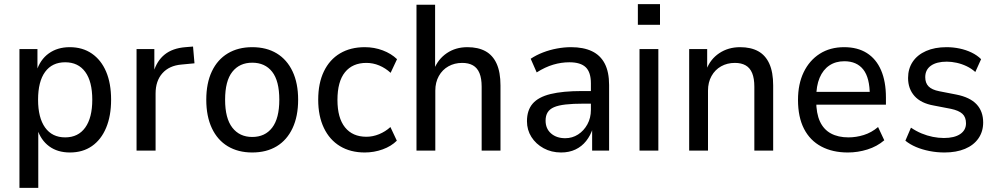

<svg xmlns="http://www.w3.org/2000/svg" viewBox="-20 -728 4818 928"><path d="M74 180V-491H161V-383H156Q174 -440 216 -470Q258 -500 317 -500Q379 -500 424 -469Q469 -438 493 -381.5Q517 -325 517 -246Q517 -168 493 -110.5Q469 -53 424.5 -22Q380 9 318 9Q258 9 217.5 -21Q177 -51 160 -105H165V180ZM295 -64Q358 -64 392 -111.5Q426 -159 426 -246Q426 -334 392 -380.5Q358 -427 295 -427Q232 -427 198 -380.5Q164 -334 164 -246Q164 -159 198 -111.5Q232 -64 295 -64Z M640 0V-491H726V-379H722Q738 -434 776 -464.5Q814 -495 876 -500L913 -503L920 -422L857 -416Q798 -411 765 -374Q732 -337 732 -276V0Z M1199 9Q1131 9 1081 -21Q1031 -51 1004 -108.5Q977 -166 977 -246Q977 -326 1004 -383Q1031 -440 1081 -470Q1131 -500 1199 -500Q1268 -500 1317.5 -470Q1367 -440 1394 -383Q1421 -326 1421 -246Q1421 -166 1394 -108.5Q1367 -51 1317.5 -21Q1268 9 1199 9ZM1199 -66Q1261 -66 1295.5 -111Q1330 -156 1330 -246Q1330 -337 1295.5 -381Q1261 -425 1199 -425Q1138 -425 1103 -381Q1068 -337 1068 -246Q1068 -156 1103 -111Q1138 -66 1199 -66Z M1743 9Q1674 9 1623.5 -21.5Q1573 -52 1545.5 -109.5Q1518 -167 1518 -246Q1518 -326 1545.5 -383Q1573 -440 1623.5 -470Q1674 -500 1743 -500Q1789 -500 1830 -484.5Q1871 -469 1899 -442L1868 -376Q1843 -399 1813 -411.5Q1783 -424 1751 -424Q1684 -424 1647.5 -379Q1611 -334 1611 -245Q1611 -158 1647.5 -112.5Q1684 -67 1751 -67Q1782 -67 1812.5 -79.5Q1843 -92 1867 -114L1898 -48Q1871 -21 1829.5 -6Q1788 9 1743 9Z M1993 0V-705H2083V-393H2078Q2097 -442 2139.5 -471Q2182 -500 2239 -500Q2291 -500 2326.5 -480.5Q2362 -461 2380.5 -420Q2399 -379 2399 -315V0H2308V-309Q2308 -349 2297.5 -374.5Q2287 -400 2266 -412Q2245 -424 2214 -424Q2177 -424 2147.5 -407.5Q2118 -391 2101 -360.5Q2084 -330 2084 -290V0Z M2692 9Q2645 9 2607.5 -11.5Q2570 -32 2548.5 -66Q2527 -100 2527 -142Q2527 -195 2554.5 -227Q2582 -259 2641 -273.5Q2700 -288 2794 -288H2849V-227H2800Q2749 -227 2714 -223Q2679 -219 2658 -210Q2637 -201 2627 -185Q2617 -169 2617 -145Q2617 -106 2643.5 -83Q2670 -60 2712 -60Q2746 -60 2774 -78Q2802 -96 2819 -127Q2836 -158 2836 -197V-325Q2836 -379 2811 -403Q2786 -427 2732 -427Q2693 -427 2654 -415.5Q2615 -404 2574 -378L2545 -444Q2572 -462 2604.5 -474.5Q2637 -487 2672 -493.5Q2707 -500 2740 -500Q2800 -500 2841 -480.5Q2882 -461 2903 -420.5Q2924 -380 2924 -317V0H2842V-107H2845Q2834 -73 2813 -46.5Q2792 -20 2761.5 -5.5Q2731 9 2692 9Z M3063 -608V-708H3170V-608ZM3071 0V-491H3162V0Z M3311 0V-491H3398V-391H3394Q3413 -442 3456.5 -471Q3500 -500 3557 -500Q3609 -500 3644.5 -480.5Q3680 -461 3698.5 -420Q3717 -379 3717 -315V0H3626V-309Q3626 -349 3615.5 -374.5Q3605 -400 3584 -412Q3563 -424 3532 -424Q3495 -424 3465.5 -407.5Q3436 -391 3419 -360.5Q3402 -330 3402 -290V0Z M4078 9Q4004 9 3949.5 -20Q3895 -49 3866 -105.5Q3837 -162 3837 -245Q3837 -322 3864.5 -379Q3892 -436 3942 -468Q3992 -500 4060 -500Q4125 -500 4170 -471.5Q4215 -443 4238.5 -388.5Q4262 -334 4262 -257V-222H3908V-284H4200L4184 -267Q4184 -352 4152.5 -392Q4121 -432 4061 -432Q4019 -432 3988.5 -411.5Q3958 -391 3941.5 -352Q3925 -313 3925 -255V-241Q3925 -180 3943 -141Q3961 -102 3996 -83Q4031 -64 4081 -64Q4118 -64 4155 -75.5Q4192 -87 4224 -114L4254 -50Q4219 -20 4172.5 -5.5Q4126 9 4078 9Z M4545 9Q4508 9 4472.5 2Q4437 -5 4407.5 -17.5Q4378 -30 4356 -48L4383 -111Q4408 -94 4434.5 -83Q4461 -72 4488.5 -66.5Q4516 -61 4542 -61Q4593 -61 4621 -80Q4649 -99 4649 -132Q4649 -162 4631.5 -178Q4614 -194 4576 -202L4493 -218Q4431 -229 4400 -264Q4369 -299 4369 -351Q4369 -396 4391.5 -429.5Q4414 -463 4456 -481.5Q4498 -500 4555 -500Q4587 -500 4618 -493.5Q4649 -487 4676 -474Q4703 -461 4722 -442L4694 -380Q4675 -397 4652 -408Q4629 -419 4604 -424.5Q4579 -430 4556 -430Q4507 -430 4479.5 -410.5Q4452 -391 4452 -355Q4452 -327 4468 -310.5Q4484 -294 4520 -287L4602 -271Q4668 -258 4700 -224Q4732 -190 4732 -136Q4732 -92 4709 -59Q4686 -26 4644 -8.5Q4602 9 4545 9Z"/></svg>

Font: Nunito Sans 10pt SemiCondensed Medium
Style: Regular
Weight: 500
Width: 4
Designer: Vernon Adams
Foundry: Vernon Adams
Version: Version 3.101;gftools[0.9.27]